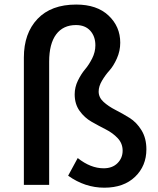

<svg xmlns="http://www.w3.org/2000/svg" viewBox="-20 -828 707 860"><path d="M285.2 -41 328.1 -120.1Q385.7 -74.2 444.3 -74.2Q483.4 -74.2 506.3 -97.2Q529.3 -120.1 529.3 -153.3Q529.3 -185.5 507.3 -209Q485.4 -232.4 453.6 -248.5Q421.9 -264.6 390.1 -282.7Q358.4 -300.8 336.4 -331.5Q314.5 -362.3 314.5 -405.3Q314.5 -437.5 329.1 -467.3Q343.8 -497.1 360.8 -517.1Q377.9 -537.1 392.6 -565.9Q407.2 -594.7 407.2 -625Q407.2 -665 384.3 -690.4Q361.3 -715.8 320.3 -715.8Q262.7 -715.8 231.4 -673.8Q200.2 -631.8 200.2 -551.8V0H86.9V-570.3Q86.9 -678.7 147.9 -743.2Q209 -807.6 321.3 -807.6Q414.1 -807.6 466.3 -758.3Q518.6 -709 518.6 -636.7Q518.6 -599.6 503.4 -565.9Q488.3 -532.2 470.2 -512.2Q452.1 -492.2 437 -466.8Q421.9 -441.4 421.9 -418Q421.9 -391.6 443.8 -371.6Q465.8 -351.6 497.6 -335.4Q529.3 -319.3 560.5 -299.8Q591.8 -280.3 613.8 -244.6Q635.7 -209 635.7 -159.2Q635.7 -85 585 -36.1Q534.2 12.7 447.3 12.7Q360.4 12.7 285.2 -41Z"/></svg>

Font: Gen Shin Gothic Medium
Style: Regular
Weight: 500
Designer: [Source Han Sans]
Ryoko NISHIZUKA  (kana & ideographs); Paul D. Hunt (Latin, Greek & Cyrillic); Wenlong ZHANG  (bopomofo
Version: Version 1.002.20150607